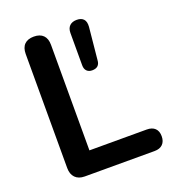

<svg xmlns="http://www.w3.org/2000/svg" viewBox="-131 -813 823 913"><g transform="rotate(-20 281.0 -356.5)"><path d="M142 0Q111 0 94 -17.5Q77 -35 77 -66V-643Q77 -675 93.5 -691.5Q110 -708 141 -708Q172 -708 188.5 -691.5Q205 -675 205 -643V-109H495Q522 -109 536.5 -95Q551 -81 551 -55Q551 -29 536.5 -14.5Q522 0 495 0ZM348 -462Q331 -462 321 -472Q311 -482 311 -501V-664Q311 -688 324 -700.5Q337 -713 360 -713Q383 -713 394.5 -700.5Q406 -688 404 -662L388 -499Q386 -462 348 -462Z"/></g></svg>

Font: Nunito ExtraLight
Style: Bold
Weight: 700
Version: Version 3.602